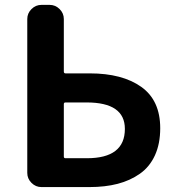

<svg xmlns="http://www.w3.org/2000/svg" viewBox="-20 -760 715 780"><path d="M148.4 0Q125 0 107.9 -17.1Q90.8 -34.2 90.8 -57.6V-682.6Q90.8 -706.1 107.9 -723.1Q125 -740.2 148.4 -740.2H181.6Q205.1 -740.2 222.2 -723.1Q239.3 -706.1 239.3 -682.6V-469.7Q239.3 -461.9 246.1 -461.9H344.7Q476.6 -461.9 553.7 -407.2Q630.9 -352.5 630.9 -239.3Q630.9 -175.8 609.4 -128.9Q587.9 -82 548.3 -54.2Q508.8 -26.4 458 -13.2Q407.2 0 342.8 0ZM239.3 -124Q239.3 -117.2 246.1 -117.2H333Q487.3 -117.2 487.3 -236.3Q487.3 -343.8 332 -343.8H246.1Q239.3 -343.8 239.3 -336.9Z"/></svg>

Font: Gen Jyuu Gothic P Bold
Style: Bold
Weight: 700
Designer: [Source Han Sans]
Ryoko NISHIZUKA  (kana & ideographs); Paul D. Hunt (Latin, Greek & Cyrillic); Wenlong ZHANG  (bopomofo
Version: Version 1.002.20150607